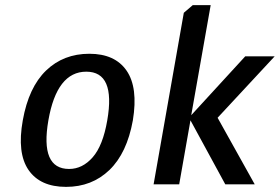

<svg xmlns="http://www.w3.org/2000/svg" viewBox="-20 -720 1093 750"><path d="M69 -250Q92 -379 160 -444.5Q228 -510 329 -510Q429 -510 474.5 -444Q520 -378 499 -250Q476 -122 407.5 -56Q339 10 238 10Q137 10 91.5 -56Q46 -122 69 -250ZM250 -60Q302 -60 342 -105.5Q382 -151 399 -250Q432 -440 317 -440Q202 -440 169 -250Q136 -60 250 -60Z M580 0 698 -670 733 -700H803L727 -270L938 -500H1053L830 -260L975 0H860L724 -250L680 0Z"/></svg>

Font: Scada
Style: Italic
Weight: 400
Italic angle: -10°
Designer: Jovanny Lemonad
Foundry: Jovanny Lemonad
Version: Version 4.100;PS 004.100;hotconv 1.0.88;makeotf.lib2.5.64775